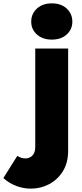

<svg xmlns="http://www.w3.org/2000/svg" viewBox="-144 -850 490 1144"><path d="M40 274Q-3 274 -45.5 258.5Q-88 243 -124 211L-41 79Q-17 94 7 94Q32 94 49 77Q66 60 66 26V-561H262V48Q262 120 230.5 170.5Q199 221 148.5 247.5Q98 274 40 274ZM165 -614Q110 -614 76 -644.5Q42 -675 42 -721Q42 -768 76 -799Q110 -830 165 -830Q220 -830 253.5 -799Q287 -768 287 -721Q287 -675 253.5 -644.5Q220 -614 165 -614Z"/></svg>

Font: Parkinsans ExtraBold
Style: Regular
Weight: 800
Designer: Red Stone, Indian Type Foundry
Foundry: Indian Type Foundry
Version: Version 1.000